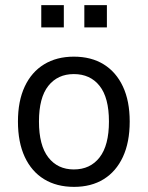

<svg xmlns="http://www.w3.org/2000/svg" viewBox="-20 -720 577 749"><path d="M269 9Q201 9 152 -21Q103 -51 76.5 -108Q50 -165 50 -246Q50 -326 76.5 -382.5Q103 -439 152 -469Q201 -499 268 -499Q336 -499 384.5 -469Q433 -439 459.5 -382.5Q486 -326 486 -246Q486 -165 459.5 -108Q433 -51 384.5 -21Q336 9 269 9ZM268 -59Q332 -59 368.5 -106Q405 -153 405 -246Q405 -339 368.5 -385Q332 -431 268 -431Q205 -431 168.5 -385Q132 -339 132 -246Q132 -153 168.5 -106Q205 -59 268 -59ZM309 -613V-700H397V-613ZM141 -613V-700H229V-613Z"/></svg>

Font: Nunito Sans 10pt SemiCondensed
Style: Regular
Weight: 400
Width: 4
Designer: Vernon Adams
Foundry: Vernon Adams
Version: Version 3.101;gftools[0.9.27]